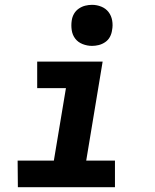

<svg xmlns="http://www.w3.org/2000/svg" viewBox="-20 -775 640 795"><path d="M456 0H54L53 -110H203L253 -410H134V-520H405L337 -110H456ZM361 -585Q341 -585 322 -592.5Q303 -600 291.5 -615Q280 -630 277 -650Q274 -670 277 -690Q279 -705 286.5 -718Q294 -731 306.5 -739.5Q319 -748 333 -751.5Q347 -755 361 -755Q381 -755 399.5 -747.5Q418 -740 429.5 -725Q441 -710 444.5 -690Q448 -670 444 -650Q442 -635 435 -622Q428 -609 415.5 -600.5Q403 -592 389 -588.5Q375 -585 361 -585Z"/></svg>

Font: Iosevka XBd Ex Obl
Style: Regular
Weight: 800
Width: 7
Italic angle: -9°
Monospace: yes
Designer: Belleve Invis
Foundry: Belleve Invis
Version: Version 32.5.0; ttfautohint (v1.8.4)